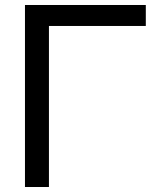

<svg xmlns="http://www.w3.org/2000/svg" viewBox="-20 -749 634 769"><path d="M564 -645H176V0H80V-729H564Z"/></svg>

Font: ColatingCofangSans
Style: Regular
Weight: 400
Foundry: GNU
Version: Version 412.227;June 27, 2022;FontCreator 11.0.0.2412 32-bit